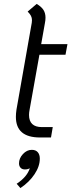

<svg xmlns="http://www.w3.org/2000/svg" viewBox="-20 -695 364 979"><path d="M131 -136Q128 -121 128 -109Q128 -78 144.5 -62.5Q161 -47 193 -47H249L240 6H184Q61 6 61 -99Q61 -117 64 -136L142 -579Q143 -584 143 -592Q143 -604 138 -614Q133 -624 121 -636L167 -675Q191 -661 201.5 -644.5Q212 -628 212 -605Q212 -592 209 -577L190 -470H324L314 -416H181ZM183 114Q183 153 156 193.5Q129 234 84 264L65 242Q118 207 132 163Q121 169 107 169Q93 169 85 160.5Q77 152 77 138Q77 112 97 90.5Q117 69 142 69Q162 69 172.5 81Q183 93 183 114Z"/></svg>

Font: KoHo
Style: Italic
Weight: 400
Italic angle: -10°
Designer: Cadson Demak & Katatrad Team
Foundry: Cadson Demak Co.,Ltd.
Version: Version 1.000